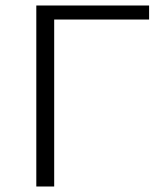

<svg xmlns="http://www.w3.org/2000/svg" viewBox="-20 -678 593 698"><path d="M522 -607H177V0H112V-658H522Z"/></svg>

Font: Ysabeau SC Semilight
Style: Regular
Weight: 300
Designer: Christian Thalmann (Catharsis Fonts)
Version: Version 0.003